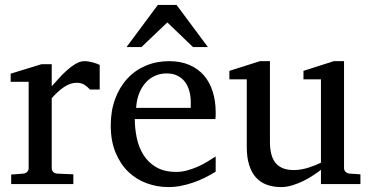

<svg xmlns="http://www.w3.org/2000/svg" viewBox="-20 -740 1490 772"><path d="M341.8 -379.9Q332 -391.1 319.3 -399.2Q306.6 -407.2 288.1 -407.2Q263.7 -407.2 238.8 -390.9Q213.9 -374.5 188 -345.2V-64Q188 -54.7 193.8 -48.8Q199.7 -43 209 -42L274.9 -39.1V0H24.9V-38.1L74.2 -42Q83 -43 89.1 -48.8Q95.2 -54.7 95.2 -64V-411.1H22.9V-443.8L147 -481.9H188V-393.1Q198.7 -404.8 214.1 -422.1Q229.5 -439.5 247.1 -455.6Q264.6 -471.7 283.4 -482.9Q302.2 -494.1 319.8 -494.1Q327.6 -494.1 336.4 -492.7Q345.2 -491.2 353.5 -489Q361.8 -486.8 368.9 -484.1Q376 -481.4 380.9 -479V-379.9Z M847.2 -49.8Q826.2 -36.6 803.5 -25.4Q780.8 -14.2 756.6 -5.9Q732.4 2.4 707.5 7.3Q682.6 12.2 657.2 12.2Q611.8 12.2 569.8 -3.2Q527.8 -18.6 495.8 -49.3Q463.9 -80.1 444.6 -126.7Q425.3 -173.3 425.3 -235.8Q425.3 -294.4 442.9 -342Q460.4 -389.6 491.7 -423.6Q522.9 -457.5 565.9 -475.8Q608.9 -494.1 660.2 -494.1Q706.5 -494.1 741.7 -478.8Q776.9 -463.4 800.3 -436.3Q823.7 -409.2 835.4 -371.3Q847.2 -333.5 847.2 -289.1V-275.9Q847.2 -268.1 846.2 -261.2H522Q522 -223.1 530 -185.1Q538.1 -147 557.1 -116.7Q576.2 -86.4 608.4 -67.6Q640.6 -48.8 689 -48.8Q710.4 -48.8 731.4 -54.4Q752.4 -60.1 772.7 -68.8Q793 -77.6 811.5 -88.6Q830.1 -99.6 847.2 -110.8ZM747.1 -328.1Q747.1 -353 741.2 -374.3Q735.4 -395.5 723.4 -411.1Q711.4 -426.8 693.1 -435.8Q674.8 -444.8 649.9 -444.8Q625 -444.8 603.5 -435.3Q582 -425.8 565.7 -407.7Q549.3 -389.6 539.3 -364Q529.3 -338.4 527.3 -306.2H747.1ZM755.9 -550.8 652.8 -649.9 548.8 -550.8H488.8L614.7 -720.2H689.9L815.9 -550.8Z M1270.5 0V-57.1Q1257.8 -47.4 1239.5 -35.2Q1221.2 -22.9 1200 -12.5Q1178.7 -2 1155.5 5.1Q1132.3 12.2 1110.4 12.2Q1078.1 12.2 1052.5 2.7Q1026.9 -6.8 1009 -26.6Q991.2 -46.4 981.7 -76.9Q972.2 -107.4 972.2 -149.9V-420.9H902.3V-455.1L1025.4 -494.1H1065.4V-168.9Q1065.4 -142.6 1070.6 -121.6Q1075.7 -100.6 1087.2 -85.9Q1098.6 -71.3 1117.2 -63.7Q1135.7 -56.2 1162.1 -56.2Q1177.2 -56.2 1192.9 -59.1Q1208.5 -62 1222.7 -66.7Q1236.8 -71.3 1249.3 -76.4Q1261.7 -81.5 1270.5 -85.9V-420.9H1200.2V-455.1L1322.3 -494.1H1363.3V-64Q1363.3 -54.7 1369.9 -48.8Q1376.5 -43 1385.3 -42L1429.2 -39.1V0Z"/></svg>

Font: BabelStone Ogham Pictish
Style: Italic
Weight: 400
Italic angle: -30°
Designer: Andrew West
Foundry: BabelStone
Version: Version 1.02 March 14, 2022